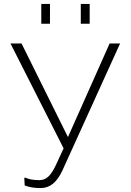

<svg xmlns="http://www.w3.org/2000/svg" viewBox="-20 -942 661 972"><path d="M89 -722H33L302 -191L266 -113C237 -49 213 -30 178 -30C152 -30 126 -34 107 -43L103 -41L105 -3C129 6 153 10 186 10C233 10 268 -19 296 -79L588 -722H535L324 -248ZM189 -822H233V-922H189ZM389 -822H434V-922H389Z"/></svg>

Font: Perun ExtraLight
Style: Regular
Weight: 200
Foundry: Copyright (c) Stefan Peev, Context Ltd, 2016
Version: Version 1.089